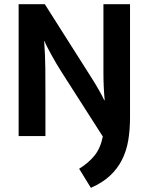

<svg xmlns="http://www.w3.org/2000/svg" viewBox="-20 -650 710 917"><path d="M69 -630H194L411 -288Q433 -254 451.5 -221.5Q470 -189 478 -171H480Q474 -236 474 -300.5Q474 -365 474 -431V-630H601V-89Q601 -30 592.5 20.5Q584 71 562.5 113.5Q541 156 505 189.5Q469 223 414 247L358 156Q402 129 431 93.5Q460 58 471 2L274 -306Q261 -326 248.5 -347.5Q236 -369 225 -389Q214 -409 205.5 -425.5Q197 -442 193 -453H191Q196 -384 196.5 -320.5Q197 -257 197 -191V0H69Z"/></svg>

Font: Ek Mukta
Style: Bold
Weight: 700
Designer: Girish Dalvi and Yashodeep Gholap
Foundry: Ek Type
Version: Version 2.538;PS 1.002;hotconv 16.6.51;makeotf.lib2.5.65220;